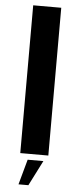

<svg xmlns="http://www.w3.org/2000/svg" viewBox="-63 -818 421 1016"><g transform="rotate(5 148.0 -310.0)"><path d="M71 0H220V-785H71ZM76 165.5H128.5L196.5 31.5H113Z"/></g></svg>

Font: Anybody SemiExpanded SemiBold
Style: Regular
Weight: 600
Width: 6
Designer: Tyler Finck
Foundry: Etcetera Type Company
Version: Version 1.113;gftools[0.9.25]